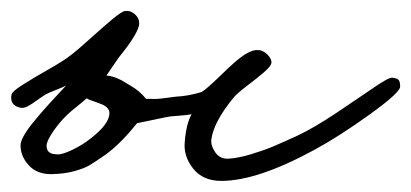

<svg xmlns="http://www.w3.org/2000/svg" viewBox="-39 -306 741 346"><path d="M682.1 -149.9Q682.1 -139.2 627.4 -99.9Q572.8 -60.5 527.8 -36.1Q424.8 20 359.9 20Q326.7 20 309.1 -2.2Q291.5 -24.4 293.9 -49.8Q296.4 -82.5 306.2 -100.1Q298.3 -98.6 286.1 -97.7Q273.9 -96.7 268.1 -96.2Q261.2 -95.2 238.5 -90.3Q215.8 -85.4 208 -84Q178.2 -46.9 151.9 -27.8Q130.9 -13.2 121.6 -7.8Q112.3 -2.4 95 2.4Q77.6 7.3 54.2 7.8Q27.8 8.3 12.9 -8.1Q-2 -24.4 -2 -43.9Q-2 -50.8 3.7 -61Q9.3 -71.3 20 -84.5Q30.8 -97.7 39.6 -107.7Q48.3 -117.7 62 -132.3Q75.7 -147 80.1 -151.9Q74.7 -148.9 62.7 -144.3Q50.8 -139.6 43.9 -136.2Q38.1 -132.8 27.3 -125Q16.6 -117.2 10 -114Q3.4 -110.8 -2 -111.8Q-22.5 -116.2 -18.1 -136.2Q-16.6 -141.6 3.2 -154.1Q22.9 -166.5 50 -181.9Q77.1 -197.3 87.9 -206.1Q99.6 -214.8 122.6 -235.6Q145.5 -256.3 162.8 -270.8Q180.2 -285.2 186 -286.1Q195.8 -287.6 203.9 -280.5Q211.9 -273.4 211.9 -264.2Q211.9 -247.6 174.8 -202.1L152.8 -169.9Q158.2 -169.4 162.8 -168.2Q167.5 -167 172.6 -164.8Q177.7 -162.6 179.9 -161.4Q182.1 -160.2 188.5 -156.2Q194.8 -152.3 195.8 -151.9Q212.9 -142.1 224.1 -127.9Q238.8 -127.9 241.2 -127.7Q243.7 -127.4 259.5 -129.4Q275.4 -131.3 277.8 -131.8Q299.8 -132.8 324.2 -140.1Q332.5 -145 353.8 -165.5Q375 -186 381.8 -191.9Q408.7 -215.8 423.8 -215.8Q434.1 -216.3 442.1 -208.5Q450.2 -200.7 450.2 -193.8Q450.2 -187.5 437.3 -176.3Q424.3 -165 406.2 -151.4Q388.2 -137.7 381.8 -129.9Q345.7 -85.9 341.8 -54.2Q340.8 -43 349.1 -31.2Q357.4 -19.5 372.1 -20Q390.1 -21 413.6 -28.1Q437 -35.2 453.6 -42.2Q470.2 -49.3 498 -62Q527.8 -76.2 567.6 -102.8Q607.4 -129.4 634.3 -147.9Q661.1 -166.5 668 -166Q676.3 -165 679.2 -162.1Q682.1 -159.2 682.1 -149.9ZM158.2 -102.1Q158.2 -112.3 144 -118.2Q140.6 -119.6 134.5 -121.8Q128.4 -124 123.5 -125.7Q118.7 -127.4 117.2 -128.9Q112.8 -124.5 90.8 -106.9Q73.2 -92.3 58.8 -72Q44.4 -51.8 44.9 -42Q45.4 -37.6 46.9 -34.9Q48.3 -32.2 51 -30.8Q53.7 -29.3 55.7 -28.8Q57.6 -28.3 60.8 -28.1Q64 -27.8 64.9 -27.8Q73.2 -27.3 91.6 -36.1Q109.9 -44.9 124 -56.2Q158.2 -82.5 158.2 -102.1Z"/></svg>

Font: Gogol
Style: Regular
Weight: 400
Italic angle: -48°
Designer: Gennady Fridman
Foundry: ParaType Ltd
Version: Version 1.001